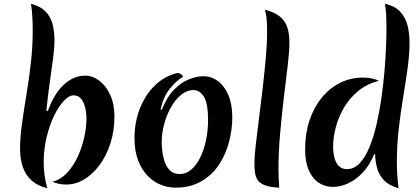

<svg xmlns="http://www.w3.org/2000/svg" viewBox="-20 -977 2213 1015"><path d="M233 -390Q265 -480 316.5 -528.5Q368 -577 431 -577Q470 -577 505.5 -550Q541 -523 563 -474.5Q585 -426 585 -360Q585 -285 563.5 -218.5Q542 -152 504.5 -102Q467 -52 418.5 -25Q370 2 316 -2Q301 -3 286.5 -6.5Q272 -10 257 -16Q302 -28 335.5 -64.5Q369 -101 391.5 -150Q414 -199 425.5 -252Q437 -305 437 -350Q437 -381 430 -409Q423 -437 408.5 -455Q394 -473 369 -473Q345 -473 317.5 -444Q290 -415 266 -365.5Q242 -316 226.5 -252Q211 -188 211 -119Q211 -85 215.5 -50.5Q220 -16 230 18Q180 6 148 -22Q116 -50 101 -93Q86 -136 86 -189Q86 -249 96 -321.5Q106 -394 119.5 -475Q133 -556 143 -642.5Q153 -729 153 -817Q153 -852 151 -887.5Q149 -923 144 -957Q196 -943 222.5 -914.5Q249 -886 258.5 -847Q268 -808 268 -764Q268 -725 260.5 -668Q253 -611 243 -541Q233 -471 225 -392Z M907 15Q868 15 829.5 -0.5Q791 -16 760 -48Q729 -80 710 -129.5Q691 -179 691 -247Q691 -330 719 -402Q747 -474 797.5 -524Q848 -574 917 -591Q928 -591 937 -585Q946 -579 947 -571Q910 -549 876.5 -506.5Q843 -464 829 -398L835 -396Q863 -466 901.5 -504.5Q940 -543 981 -558.5Q1022 -574 1054 -574Q1098 -574 1132.5 -548Q1167 -522 1187.5 -473.5Q1208 -425 1208 -357Q1208 -293 1191 -227.5Q1174 -162 1138 -107Q1102 -52 1044.5 -18.5Q987 15 907 15ZM929 -57Q965 -57 993 -82Q1021 -107 1040.5 -148.5Q1060 -190 1070 -240.5Q1080 -291 1080 -341Q1080 -430 1058 -465.5Q1036 -501 1002 -501Q969 -501 938.5 -476.5Q908 -452 885 -412Q862 -372 848.5 -323.5Q835 -275 835 -228Q835 -181 844.5 -142Q854 -103 874.5 -80Q895 -57 929 -57Z M1325 -117Q1325 -150 1332 -211Q1339 -272 1349 -349Q1359 -426 1368.5 -509Q1378 -592 1385 -670Q1392 -748 1392 -809Q1392 -850 1389 -880.5Q1386 -911 1380 -926Q1432 -912 1460 -889Q1488 -866 1499 -832Q1510 -798 1510 -751Q1510 -705 1501 -631Q1492 -557 1481 -465Q1470 -373 1461 -273Q1452 -173 1452 -75Q1452 -52 1453.5 -29.5Q1455 -7 1456 15Q1409 13 1382 3Q1355 -7 1343 -24Q1331 -41 1328 -64.5Q1325 -88 1325 -117Z M1958 -162Q1936 -107 1901 -68.5Q1866 -30 1824 -9.5Q1782 11 1739 11Q1700 11 1666.5 -10Q1633 -31 1613 -75.5Q1593 -120 1593 -188Q1593 -271 1616 -340Q1639 -409 1680.5 -460Q1722 -511 1778 -539Q1834 -567 1900 -567Q1923 -567 1945 -562.5Q1967 -558 1983 -550Q1918 -533 1872 -494.5Q1826 -456 1797 -405.5Q1768 -355 1754.5 -302Q1741 -249 1741 -202Q1741 -168 1748.5 -141Q1756 -114 1772 -98.5Q1788 -83 1814 -83Q1852 -83 1881 -113.5Q1910 -144 1932 -196.5Q1954 -249 1969.5 -315Q1985 -381 1995.5 -453Q2006 -525 2012 -594.5Q2018 -664 2020.5 -723Q2023 -782 2023 -822Q2023 -861 2021.5 -895.5Q2020 -930 2015 -957Q2066 -946 2094 -917Q2122 -888 2133.5 -846Q2145 -804 2145 -750Q2145 -690 2135 -617.5Q2125 -545 2111.5 -464Q2098 -383 2088 -296.5Q2078 -210 2078 -122Q2078 -51 2087 18Q2038 4 2011.5 -22.5Q1985 -49 1974.5 -85Q1964 -121 1963 -162Z"/></svg>

Font: Merienda
Style: Bold
Weight: 700
Designer: Eduardo Rodriguez Tunni
Foundry: Eduardo Rodriguez Tunni
Version: Version 2.001